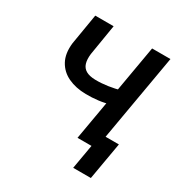

<svg xmlns="http://www.w3.org/2000/svg" viewBox="-199 -863 1135 1190"><g transform="rotate(30 368.5 -268.5)"><path d="M139.6 -710.9H271L234.9 -491.2Q230 -450.2 238.5 -422.9Q247.1 -395.5 271.5 -381.6Q295.9 -367.7 337.4 -366.7Q359.9 -366.2 382.6 -367.9Q405.3 -369.6 427.7 -372.8Q450.2 -376 472.4 -380.9Q494.6 -385.7 516.1 -391.6L505.9 -285.2Q484.9 -277.8 463.4 -272.9Q441.9 -268.1 419.4 -265.4Q397 -262.7 374.8 -261.5Q352.5 -260.3 331.1 -260.7Q258.8 -261.7 204.3 -287.4Q149.9 -313 122.1 -364Q94.2 -415 103 -491.7ZM546.4 -710.9H677.7L554.2 0H422.9ZM665.5 -92.8 619.1 174.3H492.7L539.1 -92.8Z"/></g></svg>

Font: Roboto SemiBold
Style: Italic
Weight: 600
Designer: Christian Robertson
Foundry: Google
Version: Version 3.009; 2024